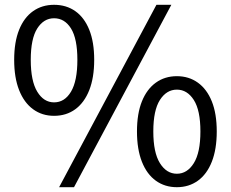

<svg xmlns="http://www.w3.org/2000/svg" viewBox="-20 -766 961 799"><path d="M205 -284Q155 -284 117.5 -311.5Q80 -339 59.5 -391Q39 -443 39 -517Q39 -591 59.5 -642Q80 -693 117.5 -719.5Q155 -746 205 -746Q256 -746 293.5 -719.5Q331 -693 351.5 -642Q372 -591 372 -517Q372 -443 351.5 -391Q331 -339 293.5 -311.5Q256 -284 205 -284ZM205 -340Q249 -340 275.5 -384.5Q302 -429 302 -517Q302 -605 275.5 -647.5Q249 -690 205 -690Q162 -690 135 -647.5Q108 -605 108 -517Q108 -429 135 -384.5Q162 -340 205 -340ZM226 13 631 -746H693L288 13ZM716 13Q666 13 628.5 -14Q591 -41 570.5 -93Q550 -145 550 -219Q550 -293 570.5 -344Q591 -395 628.5 -422Q666 -449 716 -449Q766 -449 803.5 -422Q841 -395 861.5 -344Q882 -293 882 -219Q882 -145 861.5 -93Q841 -41 803.5 -14Q766 13 716 13ZM716 -43Q759 -43 786.5 -87Q814 -131 814 -219Q814 -307 786.5 -350Q759 -393 716 -393Q673 -393 645.5 -350Q618 -307 618 -219Q618 -131 645.5 -87Q673 -43 716 -43Z"/></svg>

Font: Noto Sans HK
Style: Regular
Weight: 400
Designer: Ryoko NISHIZUKA 西塚涼子 (kana, bopomofo & ideographs); Paul D. Hunt (Latin, Greek & Cyrillic); Sandoll Communications 산돌커뮤니
Foundry: Adobe
Version: Version 2.004-H2;hotconv 1.0.118;makeotfexe 2.5.65603